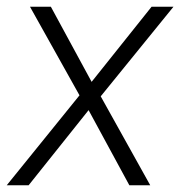

<svg xmlns="http://www.w3.org/2000/svg" viewBox="-47 -550 537 570"><path d="M399 0H337L216 -223L38 0H-27L189 -267L42 -530H104L225 -307L403 -530H468L252 -264Z"/></svg>

Font: Tanohe Sans Light
Style: Italic
Weight: 300
Designer: Village Type and Design LLC & Cristiano Sobral
Foundry: Cooper Hewitt Smithsonian Design Museum
Version: Version 1.00;September 29, 2021;FontCreator 13.0.0.2655 64-b